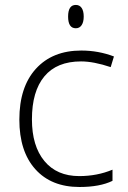

<svg xmlns="http://www.w3.org/2000/svg" viewBox="-20 -745 515 775"><path d="M300.8 9.8Q187 9.8 122.6 -62Q58.1 -133.8 58.1 -262.2Q58.1 -394 125 -467.5Q191.9 -541 308.1 -541Q377 -541 439.9 -517.1L426.8 -474.1Q357.9 -497.1 307.1 -497.1Q209.5 -497.1 159.2 -436.8Q108.9 -376.5 108.9 -263.2Q108.9 -155.8 159.2 -95Q209.5 -34.2 299.8 -34.2Q372.1 -34.2 434.1 -60.1V-15.1Q383.3 9.8 300.8 9.8ZM254.9 -678.2Q254.9 -725.1 286.1 -725.1Q301.3 -725.1 309.6 -712.9Q317.9 -700.7 317.9 -678.2Q317.9 -656.2 309.6 -643.6Q301.3 -630.9 286.1 -630.9Q254.9 -630.9 254.9 -678.2Z"/></svg>

Font: JBL Sans
Style: Light
Weight: 300
Version: Version 1.10